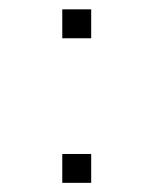

<svg xmlns="http://www.w3.org/2000/svg" viewBox="-20 -489 321 415"><path d="M114.6 -468.8V-406.3H177.1V-468.8ZM114.6 -156.2V-93.8H177.1V-156.2Z"/></svg>

Font: Manrope Thin
Style: Regular
Weight: 100
Width: 4
Designer: Michael Sharanda
Foundry: Michael Sharanda
Version: Version 2.000;PS 002.000;hotconv 1.0.88;makeotf.lib2.5.64775